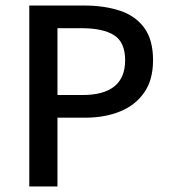

<svg xmlns="http://www.w3.org/2000/svg" viewBox="-20 -675 615 695"><path d="M86 0V-655H284Q357 -655 413.5 -636.5Q470 -618 502 -574.5Q534 -531 534 -457Q534 -386 502 -340Q470 -294 414.5 -271.5Q359 -249 288 -249H188V0ZM188 -331H278Q433 -331 433 -457Q433 -522 393 -547.5Q353 -573 274 -573H188Z"/></svg>

Font: Assistant SemiBold
Style: Regular
Weight: 600
Designer: Hebrew By Ben Nathan, Latin by Paul Hunt
Version: Version 3.000